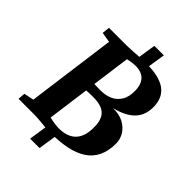

<svg xmlns="http://www.w3.org/2000/svg" viewBox="-283 -995 1250 1250"><g transform="rotate(45 342.5 -369.5)"><path d="M299 10Q275 10 247.2 7.5Q219.5 5 192 2.5Q164.5 0 142 0H-2L2 -50L70 -64L152.5 -679L82 -691L88 -743H250.5Q279.5 -743.5 307.2 -745.5Q335 -747.5 364 -749.2Q393 -751 425 -751Q496 -751 541 -737.5Q586 -724 611 -701Q636 -678 646.2 -649.5Q656.5 -621 657.5 -591.5Q660.5 -511 614.2 -462.5Q568 -414 475 -392Q531 -393.5 570.8 -372.8Q610.5 -352 632 -317.5Q653.5 -283 653.5 -243.5Q653.5 -175 630.5 -126.8Q607.5 -78.5 562.5 -48.2Q517.5 -18 451.5 -4Q385.5 10 299 10ZM341.5 -416Q384 -416 420.2 -432.2Q456.5 -448.5 478.2 -484.5Q500 -520.5 498 -578.5Q496.5 -615.5 483.5 -640.5Q470.5 -665.5 446 -678.2Q421.5 -691 386 -691Q377 -691 364.8 -689.8Q352.5 -688.5 339.8 -686.5Q327 -684.5 315 -681.5L279 -417Q297 -416.5 311.2 -416.2Q325.5 -416 341.5 -416ZM318.5 -49Q372 -49 408.2 -68.2Q444.5 -87.5 462 -127.2Q479.5 -167 477 -228.5Q475 -291 441.8 -321.5Q408.5 -352 333.5 -352Q313.5 -352 300.2 -351.5Q287 -351 271 -350L232 -61.5Q245 -58 260.8 -55.2Q276.5 -52.5 292.2 -50.8Q308 -49 318.5 -49ZM235 130 257.5 -19H344.5L321.5 130ZM356.5 -720.5 379.5 -869H467L444 -720.5Z"/></g></svg>

Font: Merriweather 24pt Black
Style: Italic
Weight: 900
Italic angle: -7.8°
Designer: Eben Sorkin
Foundry: Eben Sorkin
Version: Version 2.101